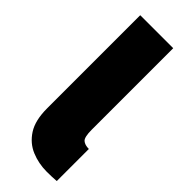

<svg xmlns="http://www.w3.org/2000/svg" viewBox="-229 -711 745 745"><g transform="rotate(45 144.0 -338.0)"><path d="M216 5Q171 5 131.5 -11.5Q92 -28 67.5 -66Q43 -104 43 -170V-681H224V-234Q224 -193 235.5 -183Q247 -173 269 -173V3Q261 4 244 4.5Q227 5 216 5Z"/></g></svg>

Font: Gabarito Black
Style: Regular
Weight: 900
Designer: Leandro Assis / Alvaro Franca / Felipe Casaprima
Foundry: Naipe Foundry
Version: Version 1.000